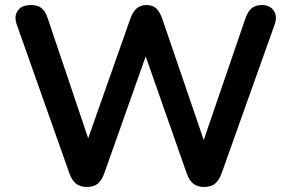

<svg xmlns="http://www.w3.org/2000/svg" viewBox="-20 -733 1153 761"><path d="M325 8Q298 8 281.5 -5Q265 -18 255 -46L46 -637Q35 -669 50.5 -691Q66 -713 103 -713Q130 -713 145 -700.5Q160 -688 169 -661L349 -127H309L497 -660Q507 -687 522 -700Q537 -713 561 -713Q585 -713 599 -700Q613 -687 623 -659L805 -127H770L953 -661Q962 -687 977 -700Q992 -713 1018 -713Q1050 -713 1065 -691Q1080 -669 1069 -637L858 -45Q848 -18 832 -5Q816 8 789 8Q762 8 746 -5Q730 -18 720 -46L546 -542H569L393 -45Q383 -18 367.5 -5Q352 8 325 8Z"/></svg>

Font: Nunito
Style: Bold
Weight: 700
Designer: Vernon Adams
Foundry: Vernon Adams
Version: Version 3.602